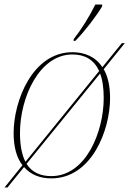

<svg xmlns="http://www.w3.org/2000/svg" viewBox="-22 -776 570 846"><path d="M303 -604 302 -596H310C352 -639 402 -704 428 -748V-756H398C371 -701 336 -646 303 -604ZM-2 50H11L84 -40C113 -6 155 10 204 10C382 10 463 -203 463 -343C463 -398 453 -440 435 -471L528 -586H515L429 -480C399 -526 351 -546 297 -546C121 -546 38 -331 38 -190C38 -127 52 -80 77 -48ZM66 -190C66 -346 151 -536 297 -536C352 -536 392 -513 415 -463L90 -63C75 -93 66 -134 66 -190ZM204 0C157 0 119 -16 95 -54L419 -452C430 -424 435 -388 435 -344C435 -196 357 0 204 0Z"/></svg>

Font: Noto Serif Display Thin
Style: Italic
Weight: 100
Italic angle: -12°
Designer: Monotype Design Team
Foundry: Monotype Imaging Inc.
Version: Version 2.009